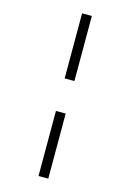

<svg xmlns="http://www.w3.org/2000/svg" viewBox="-146 -830 774 1140"><g transform="rotate(15 241.5 -260.0)"><path d="M211 -360H271V-760H211ZM211 240H271V-160H211Z"/></g></svg>

Font: Noto Serif Condensed Semi
Style: Regular
Weight: 600
Width: 3
Designer: Monotype Design Team
Foundry: Monotype Imaging Inc.
Version: Version 1.002